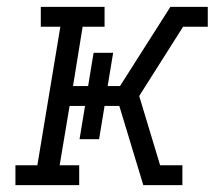

<svg xmlns="http://www.w3.org/2000/svg" viewBox="-20 -540 640 560"><path d="M25 0V-58H89L156 -462H99V-520H285V-462H221L193 -289H237L253 -386H310L294 -289H330L477 -520H586V-462H514L386 -260L447 -58H512V0H398L328 -231H285L269 -134H212L228 -231H183L154 -58H211V0Z"/></svg>

Font: Iosevka Etoile Light Oblique
Style: Regular
Weight: 300
Italic angle: -9°
Designer: Belleve Invis
Foundry: Belleve Invis
Version: Version 15.5.2; ttfautohint (v1.8.4)